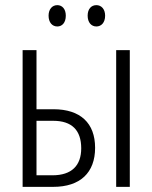

<svg xmlns="http://www.w3.org/2000/svg" viewBox="-20 -727 593 747"><path d="M169 -666C169 -640 183 -624 203 -624C222 -624 236 -639 236 -666C236 -692 222 -707 203 -707C183 -707 169 -691 169 -666ZM321 -666C321 -640 335 -624 355 -624C374 -624 389 -639 389 -666C389 -692 374 -707 355 -707C335 -707 321 -692 321 -666ZM68 0H187C292 0 350 -55 350 -152C350 -248 293 -302 188 -302H122V-532H68ZM432 0H485V-532H432ZM122 -45V-257H187C260 -257 296 -220 296 -150C296 -83 259 -45 184 -45Z"/></svg>

Font: Noto Sans UI Condensed Light
Style: Regular
Weight: 300
Width: 3
Designer: Monotype Design Team
Foundry: Monotype Imaging Inc.
Version: Version 1.901